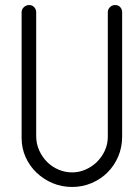

<svg xmlns="http://www.w3.org/2000/svg" viewBox="-20 -745 553 764"><path d="M124 -203Q124 -173 136 -146.5Q148 -120 167.5 -100.5Q187 -81 213 -70Q239 -59 267 -59Q295 -59 321 -70.5Q347 -82 366.5 -101.5Q386 -121 397.5 -146.5Q409 -172 409 -201V-696Q409 -708 417.5 -716.5Q426 -725 438 -725Q451 -725 458.5 -716.5Q466 -708 466 -696V-201Q466 -159 450.5 -122.5Q435 -86 408 -59Q381 -32 344.5 -16.5Q308 -1 267 -1Q226 -1 190 -16Q154 -31 126 -57.5Q98 -84 82 -119.5Q66 -155 66 -196V-696Q66 -708 75 -716.5Q84 -725 96 -725Q108 -725 116 -716.5Q124 -708 124 -696Z"/></svg>

Font: VDS
Style: Thin
Weight: 100
Width: 0
Designer: artmaker
Foundry: artmaker
Version: Version 1.000 2012 initial release